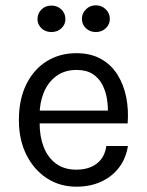

<svg xmlns="http://www.w3.org/2000/svg" viewBox="-20 -690 554 722"><path d="M267 12Q205 12 156.2 -19.8Q107.5 -51.5 79.2 -108Q51 -164.5 51 -238Q51 -316.5 79 -373Q107 -429.5 155.8 -459.8Q204.5 -490 267 -490Q321.5 -490 360 -468.2Q398.5 -446.5 422 -408.8Q445.5 -371 454.8 -323.8Q464 -276.5 460 -226H114V-274H408.5L385.5 -259Q387 -288.5 382.2 -318Q377.5 -347.5 364.5 -372.2Q351.5 -397 328 -412Q304.5 -427 268 -427Q222.5 -427 191.2 -403.5Q160 -380 144.5 -341.8Q129 -303.5 129 -259V-227Q129 -177 144.2 -137.5Q159.5 -98 190.2 -75Q221 -52 267 -52Q313.5 -52 343.5 -74.5Q373.5 -97 380 -141H461Q453.5 -93.5 427 -59.2Q400.5 -25 359.8 -6.5Q319 12 267 12ZM340 -569.5Q318.5 -569.5 303.2 -583.8Q288 -598 288 -619Q288 -640 303.2 -655Q318.5 -670 340 -670Q362.5 -670 377.8 -655Q393 -640 393 -619Q393 -598 377.8 -583.8Q362.5 -569.5 340 -569.5ZM173 -569.5Q150.5 -569.5 135.8 -583.8Q121 -598 121 -618Q121 -639.5 135.8 -654.2Q150.5 -669 173 -669Q196 -669 211 -654.2Q226 -639.5 226 -618Q226 -598 211 -583.8Q196 -569.5 173 -569.5Z"/></svg>

Font: Karla ExtraLight
Style: Regular
Weight: 400
Version: Version 2.001